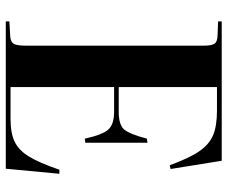

<svg xmlns="http://www.w3.org/2000/svg" viewBox="-80 -690 770 649"><g transform="rotate(90 304.5 -365.0)"><path d="M51.8 0V-12.2L103 -15.1Q121.6 -16.6 127.7 -27.3Q133.8 -38.1 133.8 -67.9V-669.9Q133.8 -695.8 127.2 -705.6Q120.6 -715.3 100.1 -715.8L51.8 -717.8V-730H522.9L550.8 -557.1L538.1 -554.2Q513.7 -621.1 490.5 -654.5Q467.3 -688 436.3 -700.9Q405.3 -713.9 353 -713.9H273.9V-381.8H356.9Q399.9 -381.8 416 -398.9Q432.1 -416 448.2 -477.1L461.9 -479V-269L448.2 -267.1Q435.1 -326.7 417.5 -346.4Q399.9 -366.2 356.9 -366.2H273.9V-16.1H380.9Q429.7 -16.1 458.5 -30Q487.3 -43.9 508.3 -77.9Q529.3 -111.8 553.2 -181.2H566.9L549.8 0Z"/></g></svg>

Font: Display Semibold
Style: Regular
Weight: 600
Designer: Latin by Veronika Burian and Jose Scaglione. Greek by Irene Vlachou. Cyrillic by Vera Evstafieva.
Foundry: TypeTogether
Version: Version 3.002